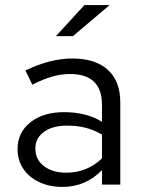

<svg xmlns="http://www.w3.org/2000/svg" viewBox="-20 -726 566 755"><path d="M226 9Q174 9 134 -10Q94 -29 71.5 -62.5Q49 -96 49 -140Q49 -205 99.5 -245Q150 -285 232 -285Q274 -285 311.5 -276Q349 -267 381 -247V-314Q381 -435 255 -435Q221 -435 185.5 -425Q150 -415 107 -393L80 -449Q178 -496 264 -496Q355 -496 404 -451.5Q453 -407 453 -324V0H381V-57Q349 -24 310 -7.5Q271 9 226 9ZM119 -142Q119 -99 152.5 -73Q186 -47 241 -47Q322 -47 381 -103V-197Q350 -215 317 -223.5Q284 -232 243 -232Q187 -232 153 -207.5Q119 -183 119 -142ZM200 -584 312 -706H411L267 -584Z"/></svg>

Font: Red Hat Text VF
Style: Regular
Weight: 400
Designer: Pentagram, MCKL
Foundry: Pentagram, MCKL
Version: Version 1.023